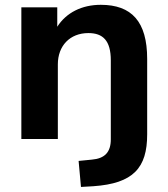

<svg xmlns="http://www.w3.org/2000/svg" viewBox="-20 -569 687 786"><path d="M361.8 193.4C525.9 182.1 582.5 118.2 582.5 -19V-327.6C582.5 -481 518.6 -549.3 392.6 -549.3C315.4 -549.3 251.5 -517.6 214.4 -459.5V-539.1H67.4V0H216.8V-305.7C216.8 -381.3 266.1 -433.6 341.8 -433.6C401.4 -433.6 433.6 -402.8 433.6 -321.8V1.5C433.6 53.7 409.2 80.1 355.5 84.5L301.8 89.8L311.5 196.3Z"/></svg>

Font: Winston
Style: Bold
Weight: 700
Designer: Vernon Adams, Kim Jin-seong, David Berlow, Cristiano Sobral
Foundry: The Winston Project Authors
Version: Version 3.004